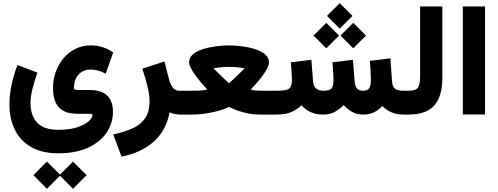

<svg xmlns="http://www.w3.org/2000/svg" viewBox="-20 -728 3167 1220"><path d="M277.8 298.8 361.3 380.9 443.8 298.8 530.3 384.8 443.8 471.7 361.3 388.7 277.8 471.7 192.4 384.8ZM350.6 246.1Q245.6 246.1 176.5 205.6Q107.4 165 73.7 95Q40 24.9 40 -64.5Q40 -124 53.2 -187.7Q66.4 -251.5 91.3 -314.9L217.8 -266.6Q199.2 -213.9 186.5 -164.1Q173.8 -114.3 173.8 -71.8Q173.8 -25.9 189.9 12.5Q206.1 50.8 244.6 73.7Q283.2 96.7 350.6 96.7Q425.8 96.7 473.9 79.8Q522 63 544.9 41Q567.9 19 567.9 3.9Q567.9 -4.9 555.2 -4.9H476.1Q453.1 -4.9 425.8 -9Q398.4 -13.2 373.5 -29.1Q348.6 -44.9 332.8 -78.6Q316.9 -112.3 316.9 -170.9Q316.9 -222.2 333.7 -270Q350.6 -317.9 382.1 -356.2Q413.6 -394.5 458 -417Q502.4 -439.5 557.1 -439.5Q637.2 -439.5 699.2 -394L651.4 -259.8Q624.5 -274.4 600.6 -280.3Q576.7 -286.1 558.1 -286.1Q507.3 -286.1 478.5 -253.4Q449.7 -220.7 449.7 -171.4Q449.7 -160.6 458 -158.4Q466.3 -156.2 476.1 -156.2H545.4Q603.5 -156.2 636.7 -138.4Q669.9 -120.6 683.8 -89.4Q697.8 -58.1 697.8 -18.1Q697.8 54.7 657.2 114.7Q616.7 174.8 539.3 210.4Q461.9 246.1 350.6 246.1Z M1127.4 0Q1108.4 0 1089.8 -3.7Q1071.3 -7.3 1057.6 -14.6Q1036.6 100.6 957 171.9Q877.4 243.2 752 267.1L699.7 126.5Q768.6 111.3 820.6 88.4Q872.6 65.4 901.4 24.7Q930.2 -16.1 930.2 -84Q930.2 -128.9 915.3 -186.3Q900.4 -243.7 884.3 -291.5L1024.9 -337.4L1053.7 -225.1Q1061.5 -195.3 1076.2 -173.3Q1090.8 -151.4 1122.1 -151.4H1141.1V0Z M1435.1 -439.5Q1474.1 -439.5 1518.1 -433.8Q1562 -428.2 1600.8 -415.8Q1639.6 -403.3 1664.3 -382.8Q1689 -362.3 1689 -332.5Q1689 -315.9 1677 -292.7Q1665 -269.5 1646.5 -244.6Q1627.9 -219.7 1608.4 -197.3Q1588.9 -174.8 1573.2 -159.2Q1590.3 -154.3 1606.7 -152.8Q1623 -151.4 1637.2 -151.4H1713.4V0H1637.7Q1579.6 0 1529.1 -13.4Q1478.5 -26.9 1435.1 -48.8Q1388.7 -26.4 1323.5 -13.2Q1258.3 0 1198.7 0H1121.6V-151.4H1199.2Q1214.4 -151.4 1245.1 -152.3Q1275.9 -153.3 1296.9 -159.7Q1281.7 -175.3 1262.2 -198Q1242.7 -220.7 1224.4 -245.6Q1206.1 -270.5 1193.8 -293.5Q1181.6 -316.4 1181.6 -332.5Q1181.6 -362.3 1206.1 -382.8Q1230.5 -403.3 1269.5 -415.8Q1308.6 -428.2 1352.5 -433.8Q1396.5 -439.5 1435.1 -439.5ZM1435.5 -303.2Q1389.2 -303.2 1336.4 -293.9Q1354.5 -275.4 1377.7 -253.2Q1400.9 -231 1418 -214.8Q1435.1 -198.7 1435.1 -198.7Q1435.1 -198.7 1452.4 -214.8Q1469.7 -231 1493.2 -253.2Q1516.6 -275.4 1534.7 -293.9Q1481.9 -303.2 1435.5 -303.2Z M2138.7 -708 2219.7 -627 2138.7 -545.9 2057.6 -627ZM2224.6 -583 2305.7 -502 2224.6 -420.9 2143.6 -502ZM2053.2 -583 2134.3 -502 2053.2 -420.9 1972.2 -502ZM2289.6 0Q2246.6 0 2216.1 -17.8Q2185.5 -35.6 2164.6 -60.1Q2140.1 -36.1 2108.9 -18.1Q2077.6 0 2034.2 0Q1985.8 0 1951.9 -16.4Q1918 -32.7 1896 -59.1Q1868.2 -32.2 1831.1 -16.1Q1793.9 0 1738.8 0H1693.8V-151.4H1739.7Q1774.4 -151.4 1795.2 -155.5Q1815.9 -159.7 1825.4 -174.6Q1835 -189.5 1835 -221.7Q1835 -229 1834 -248.8Q1833 -268.6 1831.3 -291.7Q1829.6 -314.9 1828.1 -332L1958.5 -348.1L1969.2 -210.4Q1973.6 -151.4 2035.2 -151.4Q2073.7 -151.4 2086.4 -166Q2099.1 -180.7 2099.1 -221.7Q2099.1 -228.5 2098.1 -248.3Q2097.2 -268.1 2095.5 -291.5Q2093.8 -314.9 2092.3 -332L2222.7 -348.1L2233.4 -210.4Q2235.4 -182.1 2247.6 -166.7Q2259.8 -151.4 2288.6 -151.4Q2317.4 -151.4 2327.1 -169.9Q2336.9 -188.5 2336.9 -221.7Q2336.9 -239.3 2334.7 -275.4Q2332.5 -311.5 2330.1 -341.3L2460.4 -357.4L2471.2 -210.4Q2473.6 -176.3 2490.2 -163.8Q2506.8 -151.4 2543 -151.4H2557.6V0H2543.9Q2500 0 2465.6 -15.1Q2431.2 -30.3 2409.7 -54.7Q2390.1 -32.2 2360.1 -16.1Q2330.1 0 2289.6 0Z M2538.1 -151.4H2574.2Q2624 -151.4 2636.7 -173.3Q2649.4 -195.3 2649.4 -244.1V-687H2790.5V-230Q2790.5 -116.2 2739.7 -58.1Q2689 0 2573.7 0H2538.1Z M3062 -687V-0.5H2920.9V-687Z"/></svg>

Font: Vazirmatn FD NL Black
Style: Regular
Weight: 900
Designer: Saber Rastikerdar
Foundry: Saber Rastikerdar
Version: Version 33.003